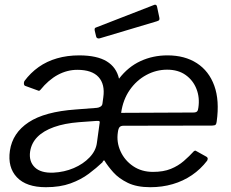

<svg xmlns="http://www.w3.org/2000/svg" viewBox="-20 -771 965 801"><path d="M495.4 -246.4Q484.1 -246.4 478.9 -240.7Q473.7 -235 471.7 -219.1Q465.5 -178.1 482.8 -139.9Q500 -101.8 535.4 -77.8Q570.7 -53.9 618 -53.9Q661.7 -53.9 692.5 -66.4Q723.3 -78.9 746.7 -99.2Q770.1 -119.5 789 -140.3Q794 -143.5 796 -142.3Q797.9 -141.1 802.8 -138.6L840.7 -117.5Q844.3 -116 846 -111.8Q847.7 -107.7 844.3 -100.8Q817 -65.1 780.6 -40.3Q744.2 -15.5 700.4 -2.8Q656.5 10 606.9 10Q550.6 10 513.1 -8.2Q475.6 -26.5 452.6 -52.3Q429.6 -78.1 415.4 -101.5Q413.6 -102.9 411.1 -100.2Q408.6 -97.4 407.4 -93.9Q382.8 -70.5 350.5 -46.2Q318.1 -21.8 274.3 -5.9Q230.5 10 171.3 10Q89.8 10 50.6 -31.3Q11.3 -72.6 21.3 -142.4Q32.3 -216.5 99.4 -260.8Q166.4 -305.2 296.2 -314.3L384.5 -321.1Q392.6 -321.9 399.5 -326.3Q406.3 -330.7 407.3 -338.2L411 -365.4Q418.6 -419.5 391.1 -449.6Q363.6 -479.7 302.5 -479.7Q260.4 -479.7 221.5 -458.9Q182.6 -438 148.4 -395.9Q143.9 -391.3 141.5 -392.3Q139.1 -393.2 133.3 -395.2L83.9 -413.2Q80.5 -415.2 79.8 -420.7Q79.1 -426.2 81.7 -432.7Q107.4 -467.3 141.3 -491.3Q175.2 -515.3 217.8 -527.6Q260.3 -540 311.4 -540Q385 -539.7 425.4 -515Q465.8 -490.2 476.5 -442.7Q514.5 -492.3 566.2 -516.1Q618 -540 678.6 -540Q750.9 -540 801.3 -507.4Q851.7 -474.8 874 -413.4Q896.3 -351.9 884 -264Q883 -255 879.9 -251.2Q876.7 -247.4 865.1 -247.1L495.4 -246.4ZM677.2 -480.3Q631.3 -480.3 590.2 -458Q549.2 -435.8 521.1 -395.4Q493.1 -355.1 485.4 -300.2L786.1 -301.6Q797.6 -301.6 802.1 -306.1Q806.5 -310.7 807.5 -321.5Q813.9 -363.7 799.7 -399.8Q785.6 -436 754.5 -458.1Q723.4 -480.3 677.2 -480.3ZM395.1 -253.9Q397.1 -262.2 395 -264.8Q392.8 -267.3 383.1 -266.6L309.7 -261.3Q249.3 -256.6 205.3 -240.9Q161.3 -225.2 136.1 -199.7Q111 -174.2 105.6 -138.5Q99.9 -98 124.8 -73.3Q149.8 -48.6 202.6 -50.7Q248.2 -52.9 287.8 -69.8Q327.4 -86.8 353.7 -114.4Q380 -142 384.2 -174.7L395.1 -253.9ZM635.1 -743.4 644.7 -697.9Q646 -692 644.5 -688.4Q643.1 -684.8 634.7 -682.3L395.8 -611Q389.3 -609.5 385.2 -612.2Q381.1 -615 380.6 -620.6L375.2 -643.3Q373.4 -653.8 378.8 -655.6L623.5 -750.7Q626.9 -752.3 630.6 -750.5Q634.3 -748.7 635.1 -743.4Z"/></svg>

Font: Libre Franklin Thin
Style: Italic
Weight: 100
Italic angle: -8°
Designer: Pablo Impallari, Rodrigo Fuenzalida, Nhung Nguyen
Foundry: Impallari Type
Version: Version 3.000